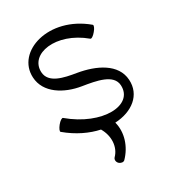

<svg xmlns="http://www.w3.org/2000/svg" viewBox="-188 -677 922 1012"><g transform="rotate(-30 273.0 -171.0)"><path d="M56 -78C118 -26 185 5 247 18V19C278 72 277 139 235 181C227 190 228 205 238 215C249 225 264 227 272 219C324 166 348 92 330 24C435 19 512 -41 506 -135C500 -236 393 -286 286 -304C212 -316 129 -333 125 -401C119 -515 294 -545 437 -425C442 -420 457 -430 470 -446C484 -462 490 -478 485 -482C302 -636 64 -561 73 -399C78 -303 173 -246 274 -230C355 -217 450 -201 454 -132C461 -7 267 2 104 -135C99 -140 84 -130 71 -114C58 -98 51 -82 56 -78Z"/></g></svg>

Font: Nupuram Light
Style: Regular
Weight: 300
Designer: Santhosh Thottingal (santhosh.thottingal@gmail.com)
Foundry: SMC
Version: Version 1.000